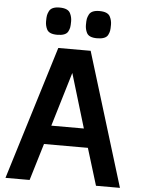

<svg xmlns="http://www.w3.org/2000/svg" viewBox="-62 -998 766 1046"><g transform="rotate(5 321.0 -475.0)"><path d="M233 -730H410L634 0H503L441 -202H201L140 0H8ZM321 -601 232 -305H410ZM164 -825Q154 -845 154 -868Q154 -891 156 -901.5Q158 -912 164 -924Q176 -950 221 -950Q268 -950 280 -924Q290 -904 290 -881Q290 -858 288 -847.5Q286 -837 280 -825Q274 -813 259 -807Q244 -801 221 -801Q198 -801 184 -807Q170 -813 164 -825ZM382 -825Q372 -845 372 -868Q372 -891 374 -901.5Q376 -912 382 -924Q394 -950 439 -950Q486 -950 498 -924Q508 -904 508 -881Q508 -858 506 -847.5Q504 -837 498 -825Q492 -813 477 -807Q462 -801 439 -801Q416 -801 402 -807Q388 -813 382 -825Z"/></g></svg>

Font: Sintony
Style: Bold
Weight: 700
Designer: Eduardo Rodriguez Tunni
Foundry: Eduardo Rodriguez Tunni
Version: Version 1.001